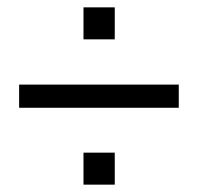

<svg xmlns="http://www.w3.org/2000/svg" viewBox="-20 -546 538 522"><path d="M32 -253V-316H466V-253ZM207 -44V-131H292V-44ZM207 -439V-526H292V-439Z"/></svg>

Font: Nunito Sans 10pt Condensed Medium
Style: Regular
Weight: 500
Width: 3
Designer: Vernon Adams
Foundry: Vernon Adams
Version: Version 3.101;gftools[0.9.27]